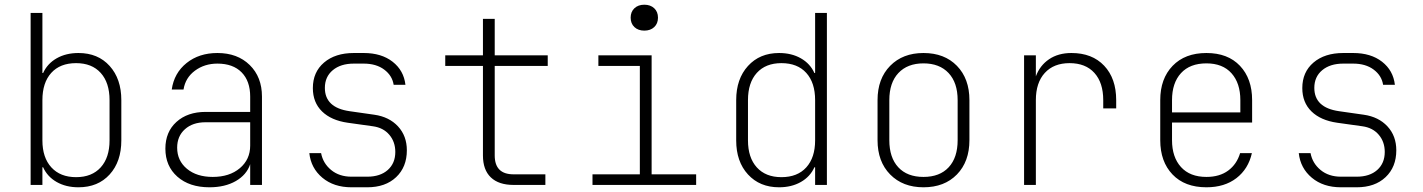

<svg xmlns="http://www.w3.org/2000/svg" viewBox="-20 -785 6040 815"><path d="M313 10Q260 10 220.5 -12.5Q181 -35 163 -75H160V0H110V-730H160V-475H163Q181 -515 220.5 -537.5Q260 -560 313 -560Q396 -560 445.5 -505Q495 -450 495 -360V-189Q495 -99 445.5 -44.5Q396 10 313 10ZM303 -33Q370 -33 407.5 -74.5Q445 -116 445 -189V-360Q445 -434 407.5 -475.5Q370 -517 303 -517Q235 -517 197.5 -475.5Q160 -434 160 -360V-189Q160 -116 198 -74.5Q236 -33 303 -33Z M869 10Q784 10 733 -35Q682 -80 682 -154Q682 -225 729 -267.5Q776 -310 853 -310H1042V-375Q1042 -441 1005.5 -478Q969 -515 903 -515Q848 -515 807.5 -485Q767 -455 759 -405H709Q719 -475 772 -517.5Q825 -560 903 -560Q988 -560 1040 -509Q1092 -458 1092 -375V0H1042V-88Q1027 -43 981 -16.5Q935 10 869 10ZM883 -34Q954 -34 998 -71Q1042 -108 1042 -167V-266H852Q798 -266 765 -236.5Q732 -207 732 -158Q732 -103 773.5 -68.5Q815 -34 883 -34Z M1472 10Q1397 10 1348.5 -30.5Q1300 -71 1293 -135H1343Q1351 -92 1385.5 -63.5Q1420 -35 1472 -35H1539Q1594 -35 1626 -63.5Q1658 -92 1658 -140Q1658 -183 1632.5 -213Q1607 -243 1563 -249L1456 -264Q1386 -274 1347 -312Q1308 -350 1308 -411Q1308 -479 1355.5 -519.5Q1403 -560 1482 -560H1524Q1599 -560 1646.5 -523Q1694 -486 1701 -425H1651Q1645 -464 1611 -489.5Q1577 -515 1524 -515H1482Q1426 -515 1392.5 -487Q1359 -459 1359 -412Q1359 -328 1464 -313L1569 -298Q1632 -289 1669.5 -248.5Q1707 -208 1707 -147Q1707 -76 1661.5 -33Q1616 10 1539 10Z M2160 0Q2097 0 2063.5 -32Q2030 -64 2030 -125V-505H1870V-550H2030V-705H2080V-550H2305V-505H2080V-125Q2080 -45 2160 -45H2295V0Z M2495 0V-45H2696V-505H2520V-550H2746V-45H2935V0ZM2715 -655Q2689 -655 2673 -670Q2657 -685 2657 -710Q2657 -735 2673 -750Q2689 -765 2715 -765Q2741 -765 2757 -750Q2773 -735 2773 -710Q2773 -685 2757 -670Q2741 -655 2715 -655Z M3287 10Q3205 10 3155 -44.5Q3105 -99 3105 -189V-360Q3105 -450 3155 -505Q3205 -560 3287 -560Q3340 -560 3379.5 -537.5Q3419 -515 3437 -475H3440V-730H3490V0H3440V-75H3437Q3419 -35 3379.5 -12.5Q3340 10 3287 10ZM3297 -33Q3365 -33 3402.5 -74.5Q3440 -116 3440 -189V-360Q3440 -434 3402.5 -475.5Q3365 -517 3297 -517Q3230 -517 3192.5 -475.5Q3155 -434 3155 -360V-189Q3155 -116 3192.5 -74.5Q3230 -33 3297 -33Z M3900 10Q3812 10 3758.5 -44.5Q3705 -99 3705 -190V-360Q3705 -451 3758.5 -505.5Q3812 -560 3900 -560Q3989 -560 4042 -505.5Q4095 -451 4095 -360V-190Q4095 -99 4042 -44.5Q3989 10 3900 10ZM3900 -34Q3969 -34 4007 -75Q4045 -116 4045 -190V-360Q4045 -434 4006.5 -475Q3968 -516 3900 -516Q3832 -516 3793.5 -475Q3755 -434 3755 -360V-190Q3755 -116 3793 -75Q3831 -34 3900 -34Z M4327 0V-550H4377V-461Q4394 -507 4433 -533.5Q4472 -560 4528 -560Q4616 -560 4667 -506Q4718 -452 4718 -360V-325H4663V-360Q4663 -434 4625.5 -475.5Q4588 -517 4520 -517Q4453 -517 4415 -475.5Q4377 -434 4377 -360V0Z M5101 10Q5009 10 4957 -44.5Q4905 -99 4905 -190V-360Q4905 -451 4957.5 -505.5Q5010 -560 5101 -560Q5192 -560 5243.5 -505.5Q5295 -451 5295 -360V-265H4955V-190Q4955 -118 4993 -76Q5031 -34 5101 -34Q5157 -34 5193.5 -61Q5230 -88 5244 -135H5294Q5279 -68 5228.5 -29Q5178 10 5101 10ZM4955 -308H5245V-360Q5245 -432 5207.5 -474Q5170 -516 5101 -516Q5031 -516 4993 -474.5Q4955 -433 4955 -360Z M5672 10Q5597 10 5548.5 -30.5Q5500 -71 5493 -135H5543Q5551 -92 5585.5 -63.5Q5620 -35 5672 -35H5739Q5794 -35 5826 -63.5Q5858 -92 5858 -140Q5858 -183 5832.5 -213Q5807 -243 5763 -249L5656 -264Q5586 -274 5547 -312Q5508 -350 5508 -411Q5508 -479 5555.5 -519.5Q5603 -560 5682 -560H5724Q5799 -560 5846.5 -523Q5894 -486 5901 -425H5851Q5845 -464 5811 -489.5Q5777 -515 5724 -515H5682Q5626 -515 5592.5 -487Q5559 -459 5559 -412Q5559 -328 5664 -313L5769 -298Q5832 -289 5869.5 -248.5Q5907 -208 5907 -147Q5907 -76 5861.5 -33Q5816 10 5739 10Z"/></svg>

Font: NKDuy Mono Thin
Style: Regular
Weight: 100
Monospace: yes
Designer: NKDuy
Foundry: NKDuy
Version: Version 2.251; ttfautohint (v1.8.4.7-5d5b)